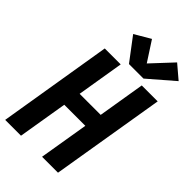

<svg xmlns="http://www.w3.org/2000/svg" viewBox="-291 -1076 1167 1167"><g transform="rotate(45 292.0 -493.0)"><path d="M5 0H141L194 -319H375L322 0H459L581 -735H444L394 -432H213L263 -735H126ZM422 -772 584 -912 497 -986 371 -851 288 -979 186 -919 297 -772Z"/></g></svg>

Font: Iosevka Sparkle Extrabold
Style: Italic
Weight: 800
Italic angle: -9°
Designer: Belleve Invis
Foundry: Belleve Invis
Version: Version 4.5.0; ttfautohint (v1.8.3)